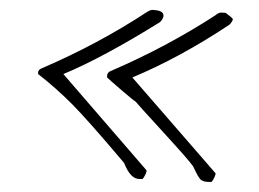

<svg xmlns="http://www.w3.org/2000/svg" viewBox="-20 -393 520 386"><path d="M107.4 -244.1 274.4 -50.8Q275.4 -48.8 272.5 -42.5Q269.5 -36.1 266.6 -33.2H259.8Q242.2 -33.2 229.5 -65.4Q156.2 -152.3 124 -184.6Q91.8 -216.8 56.6 -244.1V-247.1Q56.6 -252.9 64.5 -255.9Q177.7 -304.7 274.4 -368.2Q283.2 -374 288.1 -373Q305.7 -372.1 308.1 -364.7Q310.5 -357.4 301.8 -348.6Q185.5 -276.4 107.4 -244.1ZM246.1 -237.3 413.1 -44.9Q414.1 -43 411.1 -36.6Q408.2 -30.3 405.3 -27.3H399.4Q386.7 -27.3 381.8 -33.7Q377 -40 373 -48.8L368.2 -58.6Q360.4 -70.3 307.6 -127.9Q254.9 -185.5 252.9 -188.5Q248 -191.4 224.1 -211.9Q200.2 -232.4 195.3 -237.3V-240.2Q195.3 -247.1 202.1 -250Q315.4 -298.8 413.1 -362.3Q419.9 -368.2 425.3 -367.7Q430.7 -367.2 432.6 -367.2H433.6Q448.2 -356.4 448.2 -354.5Q448.2 -352.5 445.3 -348.1Q442.4 -343.8 440.4 -342.8Q341.8 -277.3 246.1 -237.3Z"/></svg>

Font: Dawning of a New Day
Style: Regular
Weight: 400
Designer: Kimberly Geswein
Foundry: Kimberly Geswein
Version: Version 1.002 2010